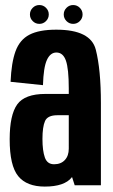

<svg xmlns="http://www.w3.org/2000/svg" viewBox="-20 -718 437 744"><path d="M269.5 0 259 -32.5Q258.5 -31.5 258 -30.5Q229.5 5 153.5 5Q83.5 5 50.5 -35.5Q17.5 -76 17.5 -178Q17.5 -273 46.8 -313.5Q76 -354 156 -354H246.5V-375.5Q246.5 -451 235.5 -482.8Q224.5 -514.5 198.5 -514.5Q175 -514.5 161.8 -485.8Q148.5 -457 146.5 -388L21 -401Q24 -475 40.2 -519.5Q56.5 -564 94 -583.5Q131.5 -603 198 -603Q331.5 -603 351.2 -525.5Q371 -448 371 -318V0ZM246.5 -142V-271.5H202.5Q164.5 -271.5 154.5 -249Q144.5 -226.5 144.5 -179.5Q144.5 -134 153.8 -107.8Q163 -81.5 189.5 -81.5Q216 -81.5 231.2 -97.8Q246.5 -114 246.5 -142ZM132.5 -625.5Q117.5 -625.5 106.8 -636.2Q96 -647 96 -662Q96 -677 106.8 -687.8Q117.5 -698.5 132.5 -698.5Q147.5 -698.5 158.2 -687.8Q169 -677 169 -662Q169 -647 158.2 -636.2Q147.5 -625.5 132.5 -625.5ZM263.5 -625.5Q248.5 -625.5 237.8 -636.2Q227 -647 227 -662Q227 -677 237.8 -687.8Q248.5 -698.5 263.5 -698.5Q278.5 -698.5 289.2 -687.8Q300 -677 300 -662Q300 -647 289.2 -636.2Q278.5 -625.5 263.5 -625.5Z"/></svg>

Font: Anybody Condensed SemiBold
Style: Regular
Weight: 600
Width: 3
Designer: Tyler Finck
Foundry: Etcetera Type Company
Version: Version 1.010; ttfautohint (v1.8.3) -l 8 -r 50 -G 200 -x 14 